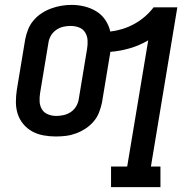

<svg xmlns="http://www.w3.org/2000/svg" viewBox="-20 -550 790 785"><path d="M434 215V131H500L586 -385Q550 -364 510.5 -352.5Q471 -341 431 -338Q431 -337 431 -337Q431 -337 431 -336L397 -131Q393 -111 385 -90.5Q377 -70 363 -53.5Q349 -37 330 -24.5Q311 -12 290.5 -4.5Q270 3 249.5 5.5Q229 8 208 8Q183 8 158 3.5Q133 -1 112 -12.5Q91 -24 75.5 -42.5Q60 -61 52.5 -84Q45 -107 45 -132.5Q45 -158 49 -184L83 -389Q87 -410 95 -430Q103 -450 117.5 -467Q132 -484 150.5 -496Q169 -508 189.5 -515.5Q210 -523 231 -526.5Q252 -530 273 -530Q300 -530 326 -523.5Q352 -517 374 -503.5Q396 -490 410.5 -468.5Q425 -447 431 -421Q456 -424 480.5 -431.5Q505 -439 528 -451.5Q551 -464 571.5 -481.5Q592 -499 608 -520H705L597 131H636V215ZM210 -76Q225 -76 240.5 -79.5Q256 -83 269.5 -92Q283 -101 291.5 -115.5Q300 -130 302 -145L336 -350Q339 -368 338 -385.5Q337 -403 328 -417.5Q319 -432 302.5 -438Q286 -444 268 -444Q253 -444 238 -440.5Q223 -437 209.5 -427.5Q196 -418 188 -404Q180 -390 178 -375L144 -170Q141 -152 142 -134.5Q143 -117 151.5 -103Q160 -89 176 -82.5Q192 -76 210 -76Z"/></svg>

Font: Iosevka Etoile Medium Oblique
Style: Regular
Weight: 500
Italic angle: -9°
Designer: Belleve Invis
Foundry: Belleve Invis
Version: Version 15.5.2; ttfautohint (v1.8.4)